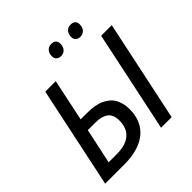

<svg xmlns="http://www.w3.org/2000/svg" viewBox="-231 -1093 1276 1276"><g transform="rotate(-45 407.0 -455.0)"><path d="M38.1 0 189 -713.9H287.6L225.1 -417.5H282.2Q364.3 -417.5 412.8 -393.8Q461.4 -370.1 482.4 -328.9Q503.4 -287.6 503.4 -235.4Q503.4 -175.3 482.9 -130.9Q462.4 -86.4 424.6 -57.4Q386.7 -28.3 334.5 -14.2Q282.2 0 218.3 0ZM154.8 -84H229.5Q272.9 -84 305.2 -93.5Q337.4 -103 358.9 -121.6Q380.4 -140.1 391.1 -167.2Q401.9 -194.3 401.9 -229.5Q401.9 -285.6 369.9 -309.3Q337.9 -333 280.3 -333H208ZM563.5 0 714.4 -713.9H814L663.1 0ZM612.3 -806.2Q592.8 -806.2 580.1 -816.9Q567.4 -827.6 567.4 -849.1Q567.4 -875 581.8 -892.6Q596.2 -910.2 624 -910.2Q644.5 -910.2 656 -899.4Q667.5 -888.7 667.5 -868.7Q667.5 -839.8 651.6 -823Q635.7 -806.2 612.3 -806.2ZM431.6 -806.2Q411.6 -806.2 398.9 -816.9Q386.2 -827.6 386.2 -849.1Q386.2 -875 400.6 -892.6Q415 -910.2 441.9 -910.2Q456.1 -910.2 465.8 -905.3Q475.6 -900.4 480.7 -891.1Q485.8 -881.8 485.8 -868.7Q485.8 -839.8 470.5 -823Q455.1 -806.2 431.6 -806.2Z"/></g></svg>

Font: Open Sans Medium
Style: Italic
Weight: 500
Italic angle: -12°
Designer: Monotype Design Team
Foundry: Monotype Imaging Inc.
Version: Version 3.000